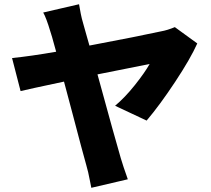

<svg xmlns="http://www.w3.org/2000/svg" viewBox="-20 -813 996 906"><path d="M671.9 -244 523.1 -313.9Q570 -353.3 616.3 -411.4Q662.6 -469.5 686.1 -511Q660.2 -506.4 440 -462Q524.5 -153.1 550.1 -66.1Q560 -32 583.1 33L410.9 73.2Q409.8 68.2 405 43.3Q400.2 18.5 396.1 0.2Q392 -18.1 387.1 -34.1Q379.3 -61.4 362.7 -123.4Q346.2 -185.4 322.3 -276.5Q298.3 -367.5 282 -427.9Q106.5 -390.6 77.1 -383.2L36.9 -539.1Q127.1 -548.3 245 -568.9Q241.1 -582.7 235.4 -603.3Q229.8 -623.9 225.7 -638.3Q221.6 -652.7 218 -663Q198.2 -729.4 183.9 -753.9L353 -793Q353.7 -789.8 356.7 -772.5Q359.7 -755.3 361.3 -747.3Q362.9 -739.3 366.1 -725.7Q369.3 -712 372.9 -701Q376.8 -685.7 387.1 -650.4Q397.4 -615.1 402 -598Q636.7 -642.4 740.1 -665.1Q769.2 -670.1 805 -685L910.9 -608Q878.9 -536.2 806.3 -426.5Q733.7 -316.8 671.9 -244Z"/></svg>

Font: Karasuma Gothic
Style: Black
Weight: 900
Designer: Rasmus Andersson / Ryoko Nishizuka
Foundry: Genbu
Version: Version 1.00